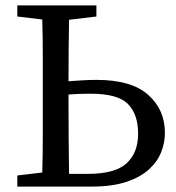

<svg xmlns="http://www.w3.org/2000/svg" viewBox="-20 -689 649 709"><path d="M44 -628V-669H336V-628L235 -616Q234 -560 233.5 -503Q233 -446 233 -389Q260 -391 286 -392.5Q312 -394 337 -394Q465 -394 527 -339Q589 -284 589 -198Q589 -163 575.5 -128Q562 -93 530.5 -64Q499 -35 447 -17.5Q395 0 318 0H44V-41L136 -52Q138 -115 138 -180Q138 -245 138 -310V-359Q138 -424 138 -488.5Q138 -553 136 -617ZM233 -310Q233 -245 233.5 -179Q234 -113 235 -47H305Q405 -47 447.5 -86Q490 -125 490 -195Q490 -267 452.5 -305Q415 -343 315 -343Q269 -343 233 -340Z"/></svg>

Font: Source Serif Pro
Style: Regular
Weight: 400
Designer: Frank Grießhammer
Foundry: Adobe Systems Incorporated
Version: Version 3.001;hotconv 1.0.111;makeotfexe 2.5.65597